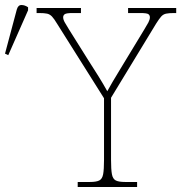

<svg xmlns="http://www.w3.org/2000/svg" viewBox="-30 -746 723 766"><path d="M280 0V-20H329Q354 -20 366 -26Q378 -32 381.5 -51Q385 -70 385 -108V-354L198 -651Q186 -671 177.5 -680Q169 -689 158 -691.5Q147 -694 125 -694H116V-714H293V-694H260Q235 -694 228.5 -689.5Q222 -685 222 -677Q222 -668 228.5 -656.5Q235 -645 245 -629L324 -503Q344 -472 363 -441.5Q382 -411 398 -382Q406 -397 419.5 -420Q433 -443 452 -474L546 -629Q556 -645 562 -656.5Q568 -668 568 -677Q568 -685 562 -689.5Q556 -694 530 -694H481V-714H673V-694H665Q644 -694 632.5 -691.5Q621 -689 613 -680Q605 -671 593 -652L413 -356V-108Q413 -70 416.5 -51Q420 -32 432 -26Q444 -20 469 -20H517V0ZM3 -526 -10 -532 37 -708Q42 -726 55.5 -726Q69 -726 82 -717V-705Z"/></svg>

Font: Noto Serif Thin
Style: Regular
Weight: 100
Designer: Monotype Design Team
Foundry: Monotype Imaging Inc.
Version: Version 2.015